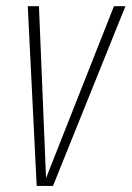

<svg xmlns="http://www.w3.org/2000/svg" viewBox="-20 -616 436 636"><path d="M101.5 0 72 -595.5H109L132.5 -26L357.5 -595.5H395.5L155.5 0Z"/></svg>

Font: Anybody ExtraLight
Style: Italic
Weight: 200
Italic angle: -10°
Designer: Tyler Finck
Foundry: Etcetera Type Company
Version: Version 1.010; ttfautohint (v1.8.3) -l 8 -r 50 -G 200 -x 14 